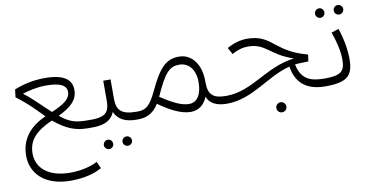

<svg xmlns="http://www.w3.org/2000/svg" viewBox="-84 -804 2717 1396"><g transform="rotate(-10 1274.5 -106.5)"><path d="M344 296C180 296 97 216 97 112C97 16 151 -45 277 -101C361 -31 430 0 525 0H559L579 -29L564 -57H536C439 -57 399 -72 332 -126C428 -172 477 -219 477 -291C477 -369 420 -414 278 -414C190 -414 115 -395 53 -370L46 -313C145 -238 193 -182 236 -139C114 -85 48 1 48 120C48 246 141 354 338 354C437 354 514 333 568 302L546 252C495 278 426 296 344 296ZM104 -329C142 -342 211 -359 278 -359C384 -359 429 -334 429 -286C429 -234 381 -201 289 -162C232 -211 180 -272 104 -329Z M891 -57C783 -57 749 -96 749 -176V-321H695V-176C695 -100 676 -57 565 -57L539 -29L559 0C648 0 699 -25 724 -85C751 -25 805 0 886 0L906 -29ZM653 107C634 107 618 123 618 142C618 161 634 176 653 176C672 176 687 161 687 142C687 123 672 107 653 107ZM791 107C771 107 756 123 756 142C756 161 771 176 791 176C810 176 826 161 826 142C826 123 810 107 791 107Z M1558 -57C1459 -57 1425 -88 1425 -183V-190C1425 -320 1356 -398 1268 -398C1172 -398 1120 -346 1043 -182C995 -81 964 -57 903 -57H891L866 -29L886 0H894C949 0 1005 -15 1050 -88C1136 -27 1214 13 1284 13C1342 13 1384 -20 1407 -77C1425 -29 1472 0 1553 0L1573 -29ZM1282 -46C1224 -46 1161 -79 1075 -135C1150 -304 1188 -340 1259 -340C1326 -340 1376 -287 1376 -190C1376 -104 1343 -46 1282 -46Z M2286 -57C2179 -57 2112 -82 2089 -195C2100 -197 2112 -198 2123 -198L2188 -200L2195 -250C1952 -313 1964 -440 1776 -440C1729 -440 1680 -427 1628 -398L1655 -349C1695 -371 1731 -383 1775 -383C1905 -383 1922 -294 2088 -240C1872 -212 1752 -57 1558 -57L1533 -29L1553 0C1744 0 1877 -145 2046 -187C2067 -53 2153 0 2280 0L2300 -29ZM1937 57C1916 57 1900 74 1900 94C1900 115 1916 131 1937 131C1958 131 1974 115 1974 94C1974 74 1958 57 1937 57Z M2331 -497C2350 -497 2365 -512 2365 -532C2365 -551 2350 -567 2331 -567C2312 -567 2296 -551 2296 -532C2296 -512 2312 -497 2331 -497ZM2469 -497C2488 -497 2504 -512 2504 -532C2504 -551 2488 -567 2469 -567C2449 -567 2434 -551 2434 -532C2434 -512 2449 -497 2469 -497ZM2285 -57 2260 -29 2280 0C2443 0 2486 -44 2486 -168C2486 -232 2472 -316 2445 -395L2391 -377C2419 -297 2434 -232 2434 -171C2434 -89 2411 -57 2285 -57Z"/></g></svg>

Font: FiraGO Light
Style: Regular
Weight: 300
Designer: bBox Type
Foundry: bBox Type GmbH
Version: Version 1.001;PS 001.001;hotconv 1.0.88;makeotf.lib2.5.64775